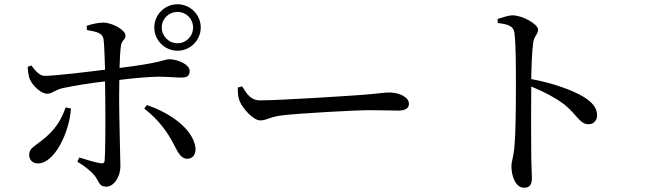

<svg xmlns="http://www.w3.org/2000/svg" viewBox="-20 -839 3040 901"><path d="M704 -710C704 -650 753 -601 813 -601C873 -601 922 -650 922 -710C922 -770 873 -819 813 -819C753 -819 704 -770 704 -710ZM739 -710C739 -751 772 -783 813 -783C854 -783 886 -751 886 -710C886 -669 854 -636 813 -636C772 -636 739 -669 739 -710ZM796 -161C813 -129 827 -94 859 -94C886 -94 901 -117 897 -149C883 -236 777 -310 669 -346L657 -329C726 -277 768 -215 796 -161ZM288 -335C269 -281 243 -231 175 -179C138 -149 117 -143 117 -112C117 -90 132 -72 158 -72C236 -72 306 -218 313 -330ZM110 -525C111 -506 114 -479 121 -465C137 -431 176 -399 201 -399C225 -399 238 -418 277 -426C328 -437 409 -450 473 -457L474 -377C475 -292 475 -134 471 -86C470 -73 463 -71 451 -73C426 -77 387 -89 352 -100L343 -80C376 -61 408 -35 425 -14C447 17 446 37 478 37C517 37 545 -13 545 -58C545 -89 539 -293 539 -376L540 -464C606 -472 682 -479 722 -479C770 -479 800 -475 832 -475C859 -475 870 -484 870 -507C870 -536 814 -561 774 -561C752 -561 743 -545 541 -520C542 -560 544 -597 547 -621C549 -649 569 -652 569 -672C569 -697 511 -731 467 -733C442 -733 410 -726 387 -718L388 -698C437 -690 461 -683 466 -655C469 -634 471 -574 473 -512C395 -502 237 -483 191 -483C167 -482 147 -505 127 -532Z M1116 -434 1096 -428C1096 -407 1096 -386 1104 -366C1119 -328 1170 -274 1201 -274C1233 -274 1245 -291 1307 -298C1382 -307 1647 -322 1713 -322C1777 -322 1812 -320 1848 -320C1884 -320 1899 -332 1899 -352C1899 -384 1852 -405 1807 -405C1782 -405 1749 -399 1682 -394C1632 -390 1295 -368 1201 -368C1156 -368 1139 -398 1116 -434Z M2315 -750 2316 -731C2365 -725 2390 -717 2394 -685C2401 -636 2401 -523 2401 -442C2401 -370 2401 -215 2393 -141C2389 -101 2380 -81 2380 -58C2380 -12 2400 42 2439 42C2466 42 2476 28 2476 -6C2476 -22 2474 -53 2473 -99C2472 -200 2472 -355 2473 -433C2537 -407 2586 -380 2627 -350C2691 -297 2701 -256 2742 -256C2768 -256 2782 -276 2782 -299C2782 -335 2755 -362 2721 -383C2666 -417 2570 -450 2473 -468C2474 -525 2476 -593 2482 -638C2486 -671 2505 -677 2505 -700C2505 -726 2431 -767 2386 -767C2365 -767 2342 -758 2315 -750Z"/></svg>

Font: Noto Serif TC Medium
Style: Regular
Weight: 500
Designer: Ryoko NISHIZUKA 西塚涼子 (kana & ideographs); Frank Grießhammer (Latin, Greek & Cyrillic); Wenlong ZHANG 张文龙 (bopomofo); San
Foundry: Adobe
Version: Version 2.001;hotconv 1.1.0;makeotfexe 2.6.0